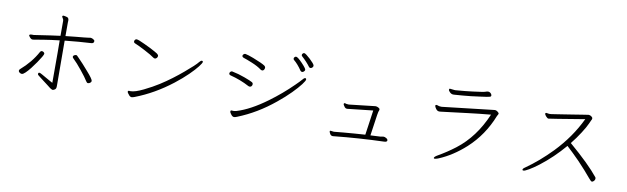

<svg xmlns="http://www.w3.org/2000/svg" viewBox="-46 -1297 6093 1867"><g transform="rotate(10 3000.0 -363.5)"><path d="M327 -110Q327 -104 331 -100Q335 -96 351.5 -83.5Q368 -71 390 -54Q412 -37 433.5 -21Q455 -5 468 6Q475 10 482 14Q489 18 494.5 18Q500 18 514 10Q528 2 528 -23V-58L527 -242L526 -474Q670 -489 786 -495Q811 -497 811 -519Q811 -529 794 -538Q781 -544 772 -545H769Q760 -545 751.5 -542.5Q743 -540 709.5 -537.5Q676 -535 625 -529.5Q574 -524 526 -519V-652L527 -672Q527 -699 508 -704Q496 -707 488 -709Q480 -711 474 -711Q462 -711 462 -701Q462 -697 467 -690Q478 -675 478 -662V-513Q411 -505 221 -476H201Q177 -476 177 -464Q177 -463 182.5 -454.5Q188 -446 197 -438Q206 -430 215.5 -430Q225 -430 231 -431.5Q237 -433 316.5 -446Q396 -459 478 -468Q479 -410 479 -346V-49Q469 -54 450.5 -64.5Q432 -75 411.5 -86.5Q391 -98 368.5 -111Q346 -124 339 -124Q327 -124 327 -110ZM853 -133Q853 -151 790 -222Q764 -253 737 -282Q710 -311 691 -330.5Q672 -350 669 -352.5Q666 -355 658.5 -355Q651 -355 641 -349Q631 -343 631 -334.5Q631 -326 640 -318Q679 -281 728 -220Q752 -191 772.5 -163Q793 -135 801.5 -120.5Q810 -106 821 -106Q832 -106 842.5 -114.5Q853 -123 853 -133ZM146 -125Q138 -118 138 -108.5Q138 -99 149 -91Q160 -83 172 -83Q184 -83 206 -104Q228 -125 253 -157Q278 -189 301 -222.5Q324 -256 338.5 -281Q353 -306 353 -313.5Q353 -321 345 -328Q337 -335 326 -335Q315 -335 309 -324Q250 -215 146 -125Z M1310 -516Q1340 -501 1365.5 -485.5Q1391 -470 1401 -462.5Q1411 -455 1420 -455Q1429 -455 1437.5 -464Q1446 -473 1446 -484.5Q1446 -496 1430 -507Q1414 -518 1352 -550Q1323 -564 1294.5 -577.5Q1266 -591 1244.5 -599.5Q1223 -608 1214 -608Q1205 -608 1198.5 -601Q1192 -594 1192 -583Q1192 -572 1206 -566Q1240 -553 1310 -516ZM1227 -102Q1216 -102 1216 -89Q1216 -83 1241 -54Q1253 -45 1262 -45Q1271 -45 1292 -53Q1479 -125 1650 -258Q1723 -315 1775.5 -366.5Q1828 -418 1856.5 -455Q1885 -492 1885 -502.5Q1885 -513 1874.5 -513Q1864 -513 1851 -497Q1824 -462 1726 -380Q1680 -341 1625 -299.5Q1570 -258 1509.5 -219.5Q1449 -181 1367.5 -141Q1286 -101 1242 -101Z M2910 -635Q2915 -627 2925.5 -627Q2936 -627 2944 -635.5Q2952 -644 2952 -653Q2952 -662 2937.5 -679Q2923 -696 2903 -714.5Q2883 -733 2866 -746Q2849 -759 2841.5 -759Q2834 -759 2827.5 -752Q2821 -745 2821 -737.5Q2821 -730 2826 -726Q2879 -678 2910 -635ZM2879 -600Q2879 -614 2833 -662Q2786 -711 2770 -711Q2762 -711 2755.5 -704Q2749 -697 2749 -689.5Q2749 -682 2754 -677Q2795 -644 2836 -583Q2843 -575 2852.5 -575Q2862 -575 2870.5 -584Q2879 -593 2879 -600ZM2279 -652Q2269 -652 2261.5 -644.5Q2254 -637 2254 -629Q2254 -616 2274.5 -610Q2295 -604 2355 -579.5Q2415 -555 2452 -527Q2460 -522 2468.5 -522Q2477 -522 2484 -531Q2491 -540 2491 -552Q2491 -564 2480 -572Q2454 -590 2362 -626Q2307 -647 2279 -652ZM2258 -86Q2255 -86 2243.5 -87Q2232 -88 2232 -76Q2232 -64 2249 -44Q2262 -28 2277 -28Q2287 -28 2306 -36Q2495 -111 2664 -250Q2738 -310 2792 -365Q2846 -420 2875 -458.5Q2904 -497 2904 -509Q2904 -521 2893 -521Q2882 -521 2864 -498Q2852 -483 2810 -442Q2705 -338 2582 -248Q2423 -131 2292 -91Q2283 -89 2276.5 -87.5Q2270 -86 2263 -86ZM2182 -462Q2172 -462 2165 -454.5Q2158 -447 2158 -439Q2158 -425 2175 -421Q2274 -396 2362 -349Q2368 -346 2377 -346Q2386 -346 2393 -354Q2400 -362 2400 -374.5Q2400 -387 2386 -394Q2371 -403 2309.5 -426Q2248 -449 2182 -462Z M3357 -342H3349Q3340 -342 3330 -344Q3326 -345 3322 -346.5Q3318 -348 3314 -348Q3305 -348 3305 -339Q3305 -330 3322 -308Q3332 -298 3344 -298L3355 -299Q3401 -303 3599 -326Q3585 -231 3577 -171Q3569 -111 3564 -81Q3512 -78 3457 -73.5Q3402 -69 3353 -65Q3304 -61 3268 -57L3258 -56L3225 -60Q3217 -60 3217 -54Q3217 -46 3226.5 -29Q3236 -12 3255 -12L3266 -13Q3507 -38 3752 -46Q3785 -46 3785 -63Q3785 -75 3769.5 -84Q3754 -93 3743.5 -93Q3733 -93 3728.5 -91Q3724 -89 3711.5 -88Q3699 -87 3672 -86Q3645 -85 3614 -83Q3638 -256 3644 -290Q3648 -314 3650 -321.5Q3652 -329 3654.5 -333.5Q3657 -338 3657 -347Q3657 -356 3642 -363.5Q3627 -371 3616 -371H3613Z M4648 -697Q4631 -689 4522 -676Q4484 -671 4448.5 -667.5Q4413 -664 4386.5 -662Q4360 -660 4352 -659H4344L4298 -664Q4289 -664 4289 -653.5Q4289 -643 4304.5 -628.5Q4320 -614 4337 -614H4347Q4437 -620 4510 -628Q4557 -634 4599 -639.5Q4641 -645 4663.5 -648.5Q4686 -652 4695.5 -655.5Q4705 -659 4705 -669Q4703 -684 4691.5 -692.5Q4680 -701 4670.5 -701Q4661 -701 4656.5 -700Q4652 -699 4648 -697ZM4249 -477H4245Q4224 -477 4213.5 -481.5Q4203 -486 4195 -486H4193Q4185 -485 4185 -477.5Q4185 -470 4192 -458Q4209 -428 4230 -428H4238Q4243 -428 4249 -429Q4265 -432 4356 -442Q4400 -447 4507 -460.5Q4614 -474 4734 -485Q4634 -250 4458 -115Q4378 -54 4294 -6Q4259 14 4259 26Q4259 32 4268 32Q4277 32 4295 26Q4302 23 4308 21Q4440 -34 4564 -146Q4715 -284 4793 -482Q4797 -490 4801 -496.5Q4805 -503 4805 -508Q4805 -513 4798 -519Q4781 -536 4763 -536Z M5667 -648Q5645 -645 5605.5 -638.5Q5566 -632 5518.5 -624.5Q5471 -617 5426.5 -610Q5382 -603 5349.5 -598Q5317 -593 5309.5 -592Q5302 -591 5296 -591Q5290 -591 5284 -591.5Q5278 -592 5272 -593.5Q5266 -595 5261 -595H5259Q5251 -594 5251 -585.5Q5251 -577 5265.5 -560.5Q5280 -544 5291 -544Q5302 -544 5644 -601Q5554 -412 5400 -252Q5279 -127 5149 -36Q5128 -23 5128 -11Q5128 -4 5140 -4Q5152 -4 5191 -26.5Q5230 -49 5284 -90Q5409 -186 5519 -315Q5576 -263 5648 -190Q5685 -151 5721 -111Q5757 -71 5780 -42.5Q5803 -14 5812.5 -14Q5822 -14 5832 -25Q5842 -36 5842 -46.5Q5842 -57 5839 -61Q5750 -173 5546 -348Q5593 -406 5632.5 -468Q5672 -530 5687 -564.5Q5702 -599 5704 -602Q5706 -605 5708 -609Q5710 -613 5710 -621Q5710 -629 5697 -638.5Q5684 -648 5671 -648Z"/></g></svg>

Font: LXGW WenKai Mono TC Light
Style: Regular
Weight: 300
Designer: LXGW / Fontworks Inc.
Foundry: LXGW / Fontworks Inc.
Version: Version 1.330